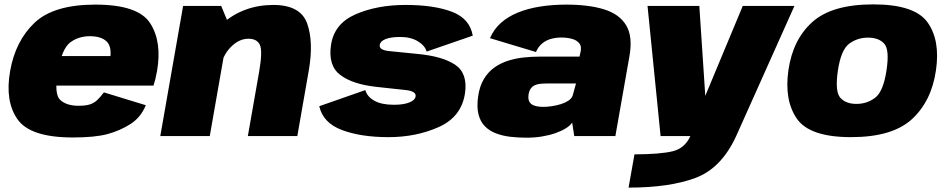

<svg xmlns="http://www.w3.org/2000/svg" viewBox="-20 -620 4318 875"><path d="M312 6.5 337.5 -138Q283.5 -138 254.5 -164.5Q225.5 -191 244 -295.5Q262 -398 299.8 -426.5Q337.5 -455 389.5 -455Q441.5 -455 466.5 -430.5Q491.5 -406 481 -346L490.5 -364.5H237L213.5 -230H679.5Q689 -258.5 695.5 -295.5Q719 -429 664.5 -514Q610 -599 414.5 -599Q224.5 -599 137.2 -516Q50 -433 26 -295.5Q2 -158 60.2 -75.8Q118.5 6.5 312 6.5ZM337.5 -138 312 6.5Q413 6.5 470 -9Q527 -24.5 574.2 -54.5Q621.5 -84.5 644.5 -140.5L453.5 -199Q437 -177 422.5 -163.5Q408 -150 389 -144Q370 -138 337.5 -138Z M710.5 0H936L1024.5 -505L988 -593H814.5ZM1109.5 0H1335L1387 -297.5Q1410 -428.5 1379.8 -513Q1349.5 -597.5 1225.5 -597.5Q1090 -597.5 991.5 -511.2Q893 -425 878.5 -341.5L980.5 -298Q992.5 -365 1030.5 -404.2Q1068.5 -443.5 1112 -443.5Q1151 -443.5 1164.2 -415.8Q1177.5 -388 1161 -293Z M1750.5 5Q1876.5 5 1979.5 -41Q2082.5 -87 2099 -194Q2112.5 -286 2054.2 -325Q1996 -364 1880 -374.5Q1803.5 -382.5 1755.2 -387Q1707 -391.5 1710.5 -415Q1713 -432 1737 -441.8Q1761 -451.5 1804 -451.5Q1851.5 -451.5 1883.8 -432.2Q1916 -413 1924.5 -385L2134.5 -457.5Q2121 -535.5 2039.2 -566.5Q1957.5 -597.5 1828.5 -597.5Q1699 -597.5 1601 -555Q1503 -512.5 1488.5 -415Q1474.5 -320.5 1531.2 -278Q1588 -235.5 1696.5 -224Q1777 -215 1827.5 -209.8Q1878 -204.5 1874 -180.5Q1871 -163 1844.8 -152.8Q1818.5 -142.5 1775 -142.5Q1719 -142.5 1686 -161Q1653 -179.5 1645 -209.5L1435 -136Q1452 -60 1538.2 -27.5Q1624.5 5 1750.5 5Z M2380 7.5Q2416.5 7.5 2450 2Q2483.5 -3.5 2511.2 -13.2Q2539 -23 2559 -35.5Q2579 -48 2587.5 -61.5L2597 0H2784.5L2848.5 -363.5Q2864.5 -453.5 2833.5 -504.8Q2802.5 -556 2732.5 -577.5Q2662.5 -599 2561 -599Q2498 -599 2442.2 -590.2Q2386.5 -581.5 2341.2 -563.2Q2296 -545 2263.2 -516Q2230.5 -487 2213 -446L2422.5 -383Q2434 -408.5 2451.8 -422.8Q2469.5 -437 2491.8 -443Q2514 -449 2538 -449Q2564.5 -449 2587.2 -442.8Q2610 -436.5 2621.2 -420.8Q2632.5 -405 2624 -375.5L2621 -362H2440Q2403.5 -362 2366.2 -358Q2329 -354 2294.8 -343Q2260.5 -332 2232.2 -311.8Q2204 -291.5 2184.8 -259.2Q2165.5 -227 2159 -180.5Q2152 -132 2160.8 -98.2Q2169.5 -64.5 2190.5 -43.8Q2211.5 -23 2241.5 -11.8Q2271.5 -0.5 2307.2 3.5Q2343 7.5 2380 7.5ZM2456.5 -133Q2442.5 -133 2429.5 -135Q2416.5 -137 2406.5 -142.5Q2396.5 -148 2391.5 -158.5Q2386.5 -169 2388.5 -187Q2391 -205 2398.2 -215.5Q2405.5 -226 2416.5 -231.2Q2427.5 -236.5 2441.8 -238Q2456 -239.5 2472 -239.5H2605L2589.5 -183.5Q2584 -170 2569.2 -160.5Q2554.5 -151 2534.8 -145Q2515 -139 2494.2 -136Q2473.5 -133 2456.5 -133Z M2990.5 0H3335L3600.5 -593H3365L3154.5 -88H3200.5L3167 -593H2931ZM2844.5 235Q3030.5 235 3149 191Q3267.5 147 3335 0L3126.5 -0.5Q3101.5 55.5 3046 69.2Q2990.5 83 2871.5 83.5Z M3858.5 5Q4047 5 4136.2 -77.2Q4225.5 -159.5 4245.5 -300Q4265.5 -436.5 4207 -518.2Q4148.5 -600 3960 -600Q3771.5 -600 3682.2 -519.8Q3593 -439.5 3573 -300Q3553.5 -162.5 3611.8 -78.8Q3670 5 3858.5 5ZM3883 -146.5Q3834.5 -146.5 3809.5 -174.5Q3784.5 -202.5 3798.5 -299Q3813 -393.5 3850.2 -421Q3887.5 -448.5 3936 -448.5Q3984.5 -448.5 4009.5 -421.2Q4034.5 -394 4020 -299Q4005.5 -203 3968.5 -174.8Q3931.5 -146.5 3883 -146.5Z"/></svg>

Font: Anybody UltraCondensed Thin Black
Style: Italic
Weight: 900
Italic angle: -10°
Version: Version 1.111